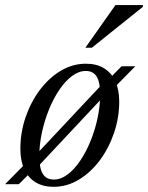

<svg xmlns="http://www.w3.org/2000/svg" viewBox="-44 -710 572 740"><path d="M287.5 -464.5Q328 -464.5 356.5 -447.2Q385 -430 400.2 -397.5Q415.5 -365 415.5 -318.5Q415.5 -256.5 395.5 -197.8Q375.5 -139 340.8 -92.2Q306 -45.5 260.2 -17.8Q214.5 10 162 10Q122 10 93.5 -7.2Q65 -24.5 49.8 -57.2Q34.5 -90 34.5 -136.5Q34.5 -198.5 54.2 -257Q74 -315.5 108.8 -362.2Q143.5 -409 189.5 -436.8Q235.5 -464.5 287.5 -464.5ZM163.5 -18Q190.5 -18 216.5 -37.5Q242.5 -57 265.2 -90.8Q288 -124.5 305.2 -167Q322.5 -209.5 332.2 -255.8Q342 -302 342 -346.5Q342 -392.5 328.8 -414.5Q315.5 -436.5 286.5 -436.5Q259.5 -436.5 233.5 -417Q207.5 -397.5 184.8 -364Q162 -330.5 144.8 -288Q127.5 -245.5 117.5 -199Q107.5 -152.5 107.5 -108Q107.5 -62.5 120.8 -40.2Q134 -18 163.5 -18ZM424.5 -454.5H477.5L393 -369L368.5 -352L99.5 -65L78 -49.5L28.5 0H-24.5L58.5 -84L82.5 -100.5L354 -390L376 -405.5ZM285 -526 401 -690.5H507L506.5 -683.5L310 -526Z"/></svg>

Font: Newsreader 36pt
Style: Italic
Weight: 400
Italic angle: -17°
Designer: Hugues Gentile
Foundry: Production Type
Version: Version 1.003